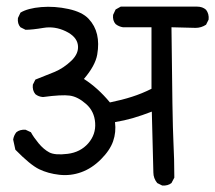

<svg xmlns="http://www.w3.org/2000/svg" viewBox="-20 -578 662 591"><path d="M479.5 -6.8 463.9 -14.6Q452.1 -29.3 452.1 -46.9L447.3 -234.4Q417 -222.7 390.1 -214.8Q363.3 -207 334 -202.1Q337.9 -170.9 328.1 -143.1Q318.4 -115.2 290.5 -87.4Q262.7 -59.6 230 -47.9Q197.3 -36.1 162.6 -40Q127.9 -43.9 100.6 -57.1Q73.2 -70.3 27.3 -117.2L20.5 -148.4Q22.5 -161.1 30.3 -170.9Q41 -179.7 58.6 -178.7L75.2 -170.9Q83 -156.2 98.6 -137.2Q114.3 -118.2 131.8 -108.9Q149.4 -99.6 188.5 -104.5Q227.5 -109.4 251.5 -136.7Q275.4 -164.1 272.9 -199.7Q270.5 -235.4 245.1 -257.8Q219.7 -280.3 194.8 -283.7Q169.9 -287.1 112.3 -279.3Q98.6 -280.3 88.9 -288.1Q79.1 -299.8 81.1 -317.4L88.9 -333Q119.1 -344.7 147.5 -356.4Q175.8 -368.2 199.7 -391.1Q223.6 -414.1 219.7 -439.9Q215.8 -465.8 182.1 -481.9Q148.4 -498 113.8 -492.2Q79.1 -486.3 58.6 -486.3L43 -494.1Q33.2 -504.9 35.2 -522.5L43 -539.1Q65.4 -552.7 106.9 -556.2Q148.4 -559.6 190.9 -550.3Q233.4 -541 252.9 -520Q272.5 -499 278.8 -471.7Q285.2 -444.3 279.3 -410.2Q273.4 -376 238.3 -335Q281.2 -307.6 318.4 -262.7Q356.4 -270.5 386.7 -280.3Q417 -290 446.3 -304.7V-494.1H358.4Q345.7 -496.1 335.9 -503.9Q326.2 -514.6 328.1 -532.2L335.9 -548.8L351.6 -557.6H586.9Q603.5 -557.6 614.3 -547.9Q624 -535.2 622.1 -517.6L614.3 -502Q599.6 -492.2 582 -492.2L507.8 -494.1Q510.7 -201.2 513.7 -144.5Q516.6 -87.9 516.6 -31.2L507.8 -14.6Q497.1 -5.9 479.5 -6.8Z"/></svg>

Font: NaikaiFont
Style: Regular
Weight: 400
Version: Version 1.67